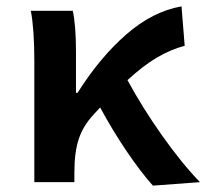

<svg xmlns="http://www.w3.org/2000/svg" viewBox="-20 -573 649 604"><path d="M77 -539H209Q219 -493 219 -409V-281H224Q294 -392 377 -464.5Q460 -537 551 -553L561 -429Q516 -417 473 -391.5Q430 -366 381 -321Q427 -236 489 -148Q551 -60 609 0L461 11Q421 -34 377.5 -98.5Q334 -163 295 -235L274 -212Q242 -178 228 -136.5Q214 -95 214 -31V0H88V-381Q88 -481 77 -539Z"/></svg>

Font: Nebula Sans Semibold
Style: Regular
Weight: 600
Designer: Paul D. Hunt for Adobe (as Source Sans)
Foundry: Nebula Entertainment & Broadcasting LLC
Version: Version 1.010